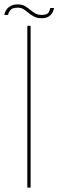

<svg xmlns="http://www.w3.org/2000/svg" viewBox="-22 -855 267 875"><path d="M102.5 0V-737.5H117.5V0ZM224.5 -818.5Q223.5 -812 218.8 -801Q214 -790 202 -781Q190 -772 166.5 -772Q147 -772 132.2 -780Q117.5 -788 105 -798.5Q95.5 -807 84.8 -813.5Q74 -820 58 -820Q33.5 -820 24.8 -808.5Q16 -797 15 -787H-2.5Q-1.5 -795.5 4.8 -806.8Q11 -818 24.2 -826.5Q37.5 -835 59 -835Q79 -835 91.8 -827.2Q104.5 -819.5 116.5 -809.5Q128.5 -799.5 140.2 -793.2Q152 -787 167.5 -787Q193.5 -787 199.8 -798.8Q206 -810.5 207 -818.5Z"/></svg>

Font: Epilogue Thin
Style: Regular
Weight: 250
Designer: Tyler Finck
Foundry: Etcetera Type Co
Version: Version 2.111